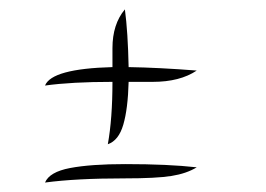

<svg xmlns="http://www.w3.org/2000/svg" viewBox="-20 -470 563 406"><path d="M208 -165Q217.8 -219.2 217.8 -296.9Q131.3 -296.9 75.2 -289.1Q89.4 -324.7 217.8 -328.1V-368.2Q217.8 -418.9 244.1 -450.2Q250.5 -401.9 252 -328.1Q315.4 -327.1 396 -320.8Q360.4 -296.9 303.2 -296.9H252Q250.5 -239.7 240.7 -206.3Q231 -172.9 208 -165ZM75.2 -84Q84.5 -106.4 128.2 -114.7Q171.9 -123 245.1 -123Q335.4 -123 396 -116.2Q374.5 -103 342.5 -97.9Q310.5 -92.8 243.2 -92.8Q140.6 -92.8 75.2 -84Z"/></svg>

Font: Dancing Script OT
Style: Regular
Weight: 400
Foundry: Pablo Impallari. www.impallari.com
Version: Version 1.000